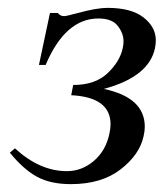

<svg xmlns="http://www.w3.org/2000/svg" viewBox="-20 -467 416 488"><path d="M79 -302 107 -434H127Q133 -426 143 -426Q149 -426 178 -434Q226 -447 253 -447Q314 -447 345 -422.5Q376 -398 376 -365Q376 -355 374 -345Q359 -272 244 -241Q348 -219 348 -145Q348 -134 345 -121Q335 -74 286.5 -36.5Q238 1 160 1Q109 1 74.5 -17.5Q40 -36 5 -79L18 -90Q81 -32 150 -32Q188 -32 218.5 -58Q249 -84 258 -127Q261 -140 261 -151Q261 -220 161 -225L166 -251Q222 -251 253.5 -281Q285 -311 292 -345Q294 -354 294 -362Q294 -382 279.5 -401Q265 -420 230 -420Q146 -420 96 -302Z"/></svg>

Font: New Athena Unicode
Style: Italic
Weight: 400
Designer: J. Rusten 1997; rev. by R. Hancock 2001, 2002, rev. by D. Mastronarde 2002-2019
Foundry: Society for Classical Studies (formerly American Philological Association)
Version: Version 5.008